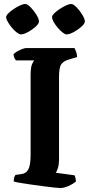

<svg xmlns="http://www.w3.org/2000/svg" viewBox="-20 -946 456 966"><path d="M283 0Q275 0 252 -2.5Q229 -5 198 -9Q167 -13 136 -17.5Q105 -22 81 -26Q57 -30 49 -33Q49 -54 58 -66L87 -70Q112 -73 123 -94.5Q134 -116 134 -168V-565Q134 -608 141.5 -623.5Q149 -639 152 -642H60Q57 -646 53 -653.5Q49 -661 48 -673Q54 -680 66 -687Q78 -694 91 -699Q104 -704 110 -704H355Q358 -698 362.5 -687Q367 -676 368 -659L325 -646Q300 -639 288.5 -623Q277 -607 277 -560V-143Q277 -119 271.5 -101Q266 -83 260 -77L355 -64Q357 -61 359.5 -51Q362 -41 362 -33Q347 -20 324 -10Q301 0 283 0ZM315 -773Q307 -773 295 -782.5Q283 -792 270.5 -806.5Q258 -821 250 -835.5Q242 -850 242 -860Q242 -868 253 -879Q264 -890 280 -900.5Q296 -911 312 -918.5Q328 -926 338 -926Q349 -926 365.5 -909Q382 -892 394.5 -871Q407 -850 407 -838Q407 -827 389.5 -811.5Q372 -796 350.5 -784.5Q329 -773 315 -773ZM85 -773Q77 -773 64.5 -782.5Q52 -792 40 -806.5Q28 -821 19.5 -835.5Q11 -850 11 -860Q11 -868 22 -879Q33 -890 49.5 -901Q66 -912 81.5 -919Q97 -926 107 -926Q118 -926 134.5 -909Q151 -892 163.5 -871.5Q176 -851 176 -838Q176 -827 159 -811.5Q142 -796 120.5 -784.5Q99 -773 85 -773Z"/></svg>

Font: Texturina
Style: Bold
Weight: 700
Designer: Guillermo Torres Carreño
Foundry: Omnibus-Type
Version: Version 1.002; ttfautohint (v1.8.3)